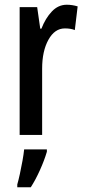

<svg xmlns="http://www.w3.org/2000/svg" viewBox="-20 -570 357 811"><path d="M262 -550Q285 -550 308 -543L296 -443Q279 -450 254 -450Q211 -450 184.5 -402Q158 -354 158 -280V0H63V-540H137L150 -449H155Q172 -493 199 -521.5Q226 -550 262 -550ZM178 71Q167 108 148.5 149Q130 190 110 221H53V209Q58 192 64 164.5Q70 137 75 109Q80 81 82 61H178Z"/></svg>

Font: Noto Sans Thai ExtCond Med
Style: Regular
Weight: 500
Width: 2
Designer: Monotype Design Team
Foundry: Monotype Imaging Inc.
Version: Version 2.002; ttfautohint (v1.8.4.7-5d5b)